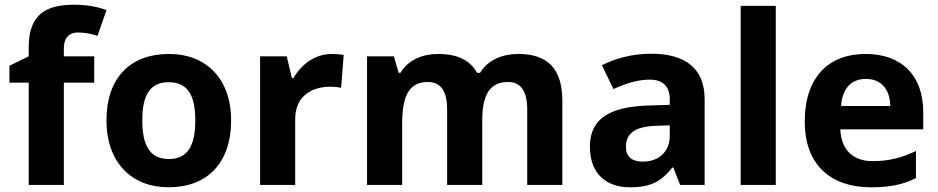

<svg xmlns="http://www.w3.org/2000/svg" viewBox="-20 -785 3982 815"><path d="M380 -434V-546H251V-580C251 -619 269 -647 311 -647C345 -647 371 -640 394 -633L432 -742C402 -754 353 -765 295 -765C177 -765 102 -725 102 -586V-546L20 -506V-434H102V0H251V-434Z M961 -274C961 -455 851 -556 698 -556C533 -556 432 -455 432 -274C432 -92 542 10 695 10C859 10 961 -92 961 -274ZM584 -274C584 -382 617 -436 696 -436C776 -436 809 -382 809 -274C809 -166 776 -110 697 -110C617 -110 584 -166 584 -274Z M1389 -556C1316 -556 1258 -510 1226 -454H1219L1197 -546H1084V0H1233V-278C1233 -381 1307 -417 1384 -417C1397 -417 1418 -415 1428 -412L1439 -552C1427 -554 1404 -556 1389 -556Z M2179 -556C2116 -556 2051 -532 2018 -476H2005C1975 -531 1919 -556 1839 -556C1776 -556 1713 -532 1680 -476H1672L1652 -546H1538V0H1687V-257C1687 -373 1713 -437 1796 -437C1852 -437 1878 -397 1878 -319V0H2027V-274C2027 -379 2057 -437 2136 -437C2192 -437 2218 -397 2218 -319V0H2367V-356C2367 -496 2303 -556 2179 -556Z M2744 -557C2667 -557 2593 -538 2535 -508L2584 -407C2635 -430 2685 -447 2738 -447C2791 -447 2823 -421 2823 -364V-340L2728 -337C2565 -331 2484 -279 2484 -163C2484 -45 2556 10 2653 10C2744 10 2787 -15 2834 -74H2838L2867 0H2971V-364C2971 -494 2890 -557 2744 -557ZM2765 -251 2823 -253V-208C2823 -138 2773 -99 2709 -99C2666 -99 2637 -116 2637 -162C2637 -214 2669 -248 2765 -251Z M3273 0V-760H3124V0Z M3654 -556C3500 -556 3396 -460 3396 -269C3396 -80 3512 10 3676 10C3760 10 3814 -2 3868 -29V-144C3807 -115 3753 -101 3683 -101C3599 -101 3550 -152 3547 -236H3899V-308C3899 -467 3805 -556 3654 -556ZM3655 -450C3725 -450 3758 -401 3759 -335H3550C3556 -414 3597 -450 3655 -450Z"/></svg>

Font: Noto Sans Javanese
Style: Bold
Weight: 700
Designer: Monotype Design Team
Foundry: Monotype Imaging Inc.
Version: Version 2.005